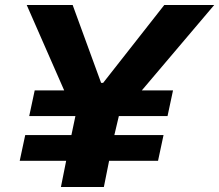

<svg xmlns="http://www.w3.org/2000/svg" viewBox="-20 -749 878 769"><path d="M224 0 245 -105H59L81 -208H266L282 -284H97L119 -387H237L87 -729H271L385 -417H393L638 -729H838L548 -387H673L651 -284H456L438 -208H635L613 -105H417L396 0Z"/></svg>

Font: Mona Sans Expanded
Style: Bold Italic
Weight: 700
Width: 7
Italic angle: -11.7°
Designer: Deni Anggara
Foundry: GitHub
Version: Version 1.001;gftools[0.9.33]